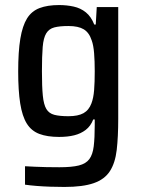

<svg xmlns="http://www.w3.org/2000/svg" viewBox="-20 -538 558 760"><path d="M235 202Q207 202 178.5 201Q150 200 125 198Q100 196 79 193V120Q97 121 118.5 122Q140 123 164 123.5Q188 124 215 124Q264 124 292 117Q320 110 333.5 92Q347 74 351 41Q355 8 355 -43V-65H349Q339 -39 319.5 -24Q300 -9 274 -2.5Q248 4 214 4Q167 4 135.5 -8Q104 -20 86 -49Q68 -78 60 -128.5Q52 -179 52 -255Q52 -334 60.5 -385Q69 -436 87 -465Q105 -494 136.5 -506Q168 -518 214 -518Q244 -518 271.5 -512Q299 -506 320 -489Q341 -472 353 -441H359L363 -510H448V-68Q448 4 442 55.5Q436 107 415 139.5Q394 172 351 187Q308 202 235 202ZM251 -78Q289 -78 310.5 -90Q332 -102 342 -129Q350 -150 352.5 -181Q355 -212 355 -256Q355 -296 352.5 -327.5Q350 -359 343 -378Q333 -409 311.5 -422Q290 -435 251 -435Q216 -435 195 -429.5Q174 -424 163 -406Q152 -388 149 -352Q146 -316 146 -256Q146 -195 149.5 -159.5Q153 -124 163.5 -106.5Q174 -89 195 -83.5Q216 -78 251 -78Z"/></svg>

Font: Saira SemiCondensed Medium
Style: Regular
Weight: 500
Width: 4
Designer: Hector Gatti with collaboration of the Omnibus-Type team
Foundry: Omnibus-Type
Version: Version 1.101